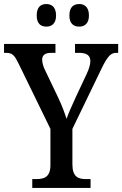

<svg xmlns="http://www.w3.org/2000/svg" viewBox="-22 -932 606 952"><path d="M371 -800C396 -800 419 -814 419 -855C419 -898 396 -912 371 -912C344 -912 322 -898 322 -855C322 -814 344 -800 371 -800ZM208 -800C233 -800 256 -814 256 -855C256 -898 233 -912 208 -912C181 -912 160 -898 160 -855C160 -814 181 -800 208 -800ZM138 0H427V-44H404C367 -44 337 -54 337 -117V-293L482 -593C511 -653 528 -670 554 -670H564V-714H350V-670H370C405 -670 426 -659 426 -629C426 -614 420 -591 408 -566L355 -453C336 -411 318 -372 308 -343C298 -374 285 -409 266 -449L202 -583C194 -598 187 -620 187 -636C187 -655 198 -670 231 -670H253V-714H-2V-670H9C40 -670 51 -656 70 -617L228 -293V-113C228 -54 197 -44 158 -44H138Z"/></svg>

Font: Noto Serif Devanagari Condensed Medium
Style: Regular
Weight: 500
Width: 3
Designer: Universal Thirst, Indian Type Foundry and the Monotype Design Team
Foundry: Monotype Imaging Inc.
Version: Version 2.004